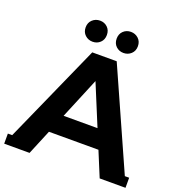

<svg xmlns="http://www.w3.org/2000/svg" viewBox="-172 -1034 1110 1181"><g transform="rotate(20 383.0 -443.5)"><path d="M-12 6 303 -700H463L778 6L611 13L350 -618H414L152 13ZM147 -150 190 -273H550L594 -150ZM-14 -53H151V13H-14ZM611 -53H780V13H611ZM484 -762Q455 -762 435 -781Q415 -800 415 -831Q415 -862 435 -881Q455 -900 484 -900Q513 -900 533.5 -881Q554 -862 554 -831Q554 -800 533.5 -781Q513 -762 484 -762ZM282 -762Q253 -762 232.5 -781Q212 -800 212 -831Q212 -862 232.5 -881Q253 -900 282 -900Q311 -900 331 -881Q351 -862 351 -831Q351 -800 331 -781Q311 -762 282 -762Z"/></g></svg>

Font: Montserrat Underline Thin
Style: Bold
Weight: 700
Version: Version 9.000